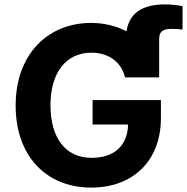

<svg xmlns="http://www.w3.org/2000/svg" viewBox="-20 -841 848 871"><path d="M394 10C580 10 710 -108 710 -306V-387H400V-276H561C559 -183 501 -125 396 -125C276 -125 209 -216 209 -364C209 -512 280 -602 395 -602C479 -602 533 -553 547 -490H702V-663C702 -697 717 -710 758 -710C774 -710 791 -709 808 -707V-813C784 -818 756 -821 728 -821C624 -821 566 -780 554 -699C508 -723 453 -737 393 -737C200 -737 51 -598 51 -362C51 -134 189 10 394 10Z"/></svg>

Font: Wafeq
Style: Bold
Weight: 700
Designer: Rasmus Andersson & Azza Alameddine
Foundry: Google & TypeTogether
Version: Version 3.000;FEAKit 1.0